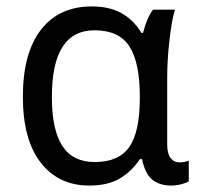

<svg xmlns="http://www.w3.org/2000/svg" viewBox="-20 -566 621 596"><path d="M51 -266Q51 -401 107 -473.5Q163 -546 265 -546Q319 -546 356.5 -525.5Q394 -505 419 -464H424Q436 -511 455 -536H523Q513 -503 506 -441.5Q499 -380 499 -326V-118Q499 -89 509.5 -75.5Q520 -62 538 -62Q551 -62 566 -67V-3Q558 2 542.5 6Q527 10 512 10Q475 10 452.5 -8.5Q430 -27 421 -72H414Q389 -34 352 -12Q315 10 257 10Q162 10 106.5 -61Q51 -132 51 -266ZM414 -261V-267Q414 -371 382 -421.5Q350 -472 273 -472Q141 -472 141 -265Q141 -163 173.5 -113Q206 -63 274 -63Q349 -63 381.5 -110Q414 -157 414 -261Z"/></svg>

Font: Noto Sans Display
Style: Regular
Weight: 400
Designer: Monotype Design team
Foundry: Monotype Imaging Inc.
Version: Version 1.000